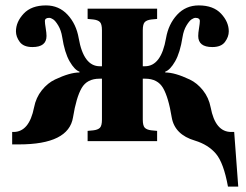

<svg xmlns="http://www.w3.org/2000/svg" viewBox="-20 -522 908 710"><path d="M25 12V-34H30Q88 -34 106 -125Q113 -161 134.5 -188Q156 -215 183.5 -228Q211 -241 233.5 -247.5Q256 -254 274 -254V-257Q256 -263 237.5 -295Q219 -327 210 -385Q206 -410 195.5 -427.5Q185 -445 176.5 -450.5Q168 -456 162 -456Q146 -456 146 -444Q146 -436 149 -418Q152 -400 152 -389Q152 -348 100 -348Q67 -348 53 -367Q39 -386 39 -406Q39 -441 67.5 -471.5Q96 -502 150 -502Q198 -502 230 -467.5Q262 -433 271 -381Q289 -277 349 -277H357V-410Q357 -433 349.5 -440.5Q342 -448 325 -450L304 -452V-490H561V-452L540 -450Q523 -448 515.5 -440.5Q508 -433 508 -410V-277H516Q576 -277 594 -381Q603 -433 635 -467.5Q667 -502 715 -502Q769 -502 797.5 -471.5Q826 -441 826 -406Q826 -386 812 -367Q798 -348 765 -348Q713 -348 713 -389Q713 -400 716 -418Q719 -436 719 -444Q719 -456 703 -456Q697 -456 688.5 -450.5Q680 -445 669.5 -427.5Q659 -410 655 -385Q646 -327 627.5 -295Q609 -263 591 -257V-254Q609 -254 631.5 -247.5Q654 -241 681.5 -228Q709 -215 730.5 -188Q752 -161 759 -125Q776 -34 835 -34H846L861 168H823Q807 80 778.5 46.5Q750 13 701 -2Q626 -24 615 -88Q603 -162 583 -196.5Q563 -231 517 -231H508V-80Q508 -57 515.5 -49.5Q523 -42 540 -40L561 -38V0H304V-38L325 -40Q342 -42 349.5 -49.5Q357 -57 357 -80V-231H348Q302 -231 282 -196.5Q262 -162 250 -88Q234 12 50 12Z"/></svg>

Font: Heuristica
Style: Bold
Weight: 700
Version: Version 1.0.2